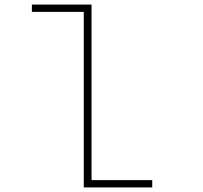

<svg xmlns="http://www.w3.org/2000/svg" viewBox="-20 -820 890 840"><path d="M380.5 -32H646V0H346.5V-768H119.5V-800H380.5Z"/></svg>

Font: League Mono Wide Thin
Style: Regular
Weight: 100
Width: 8
Designer: Tyler Finck
Foundry: The League of Moveable Type / Tyler Finck
Version: Version 2.210